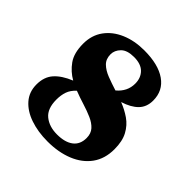

<svg xmlns="http://www.w3.org/2000/svg" viewBox="-181 -841 1011 1011"><g transform="rotate(45 325.0 -335.0)"><path d="M334.5 -685Q439 -685 496.8 -644.5Q554.5 -604 554.5 -531Q554.5 -483 525.2 -453.2Q496 -423.5 440.5 -406Q480.5 -390.5 515 -366.8Q549.5 -343 570.5 -304.2Q591.5 -265.5 591.5 -205.5Q591.5 -134.5 555.8 -85.2Q520 -36 457 -10.5Q394 15 313 15Q241.5 15 184 -4.8Q126.5 -24.5 93 -62.8Q59.5 -101 59.5 -156.5Q59.5 -213 90.8 -248Q122 -283 182 -307.5Q139.5 -331.5 110.5 -372Q81.5 -412.5 81.5 -482Q81.5 -545 114.5 -590.5Q147.5 -636 204.8 -660.5Q262 -685 334.5 -685ZM223 -544.5Q223 -509.5 244.5 -488.5Q266 -467.5 301 -454Q336 -440.5 376 -428Q424.5 -468.5 424.5 -527Q424.5 -569.5 398.5 -595.8Q372.5 -622 321 -622Q270 -622 246.5 -598Q223 -574 223 -544.5ZM190 -174Q190 -106.5 227 -76.5Q264 -46.5 322 -46.5Q381 -46.5 413.5 -71.2Q446 -96 446 -143.5Q446 -177 427.2 -197.8Q408.5 -218.5 377.2 -232.2Q346 -246 308.5 -257.5Q271 -269 233.5 -283.5Q208.5 -260.5 199.2 -234Q190 -207.5 190 -174Z"/></g></svg>

Font: Newsreader 16pt ExtraBold
Style: Regular
Weight: 800
Designer: Hugues Gentile
Foundry: Production Type
Version: Version 1.003; ttfautohint (v1.8.3)